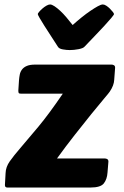

<svg xmlns="http://www.w3.org/2000/svg" viewBox="-20 -839 553 859"><path d="M13 0Q2 0 2 -11L5 -65Q6 -92 23.5 -117Q41 -142 73 -179Q105 -216 152 -272.5Q199 -329 261 -420H73Q65 -420 63.5 -423.5Q62 -427 62 -434L65 -480Q66 -493 68.5 -505.5Q71 -518 78.5 -528Q86 -538 100 -544Q114 -550 137 -550H479Q485 -550 490 -547Q495 -544 495 -536L491 -482Q490 -457 471 -429Q468 -424 445 -397Q422 -370 388.5 -328.5Q355 -287 314.5 -235.5Q274 -184 235 -130H449Q455 -130 460 -127Q465 -124 465 -116L461 -67Q459 -37 444.5 -18.5Q430 0 385 0ZM204 -819Q212 -819 224 -811Q236 -803 249.5 -790.5Q263 -778 277 -761.5Q291 -745 305 -727Q325 -745 345.5 -761.5Q366 -778 384.5 -790.5Q403 -803 417.5 -811Q432 -819 440 -819Q447 -819 455.5 -813.5Q464 -808 471.5 -800.5Q479 -793 484.5 -786Q490 -779 490 -776Q490 -773 477.5 -758Q465 -743 445.5 -722Q426 -701 402.5 -676.5Q379 -652 358 -630Q352 -623 331.5 -619Q311 -615 292 -615Q278 -615 261 -618Q244 -621 239 -630Q223 -655 207 -679.5Q191 -704 178 -724.5Q165 -745 157 -759Q149 -773 149 -776Q149 -779 155 -786Q161 -793 169.5 -800.5Q178 -808 187.5 -813.5Q197 -819 204 -819Z"/></svg>

Font: Poetsen One
Style: Regular
Weight: 400
Designer: Pablo Impallari, Rodrigo Fuenzalida
Foundry: Pablo Impallari, Rodrigo Fuenzalida
Version: Version 1.001; ttfautohint (v0.93) -l 8 -r 50 -G 200 -x 14 -